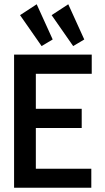

<svg xmlns="http://www.w3.org/2000/svg" viewBox="-20 -880 490 900"><path d="M46 0V-624H410V-534H148V-370H363V-280H148V-89H408V0ZM175 -664 74 -809 152 -860 227 -695ZM323 -664 222 -809 300 -860 375 -695Z"/></svg>

Font: Inconsolata SemiCondensed Bold
Style: Regular
Weight: 700
Width: 4
Monospace: yes
Designer: Raph Levien, Cyreal, Brenton Simpson
Foundry: Raph Levien, Cyreal, Google
Version: Version 3.001; ttfautohint (v1.8.2.53-6de2)